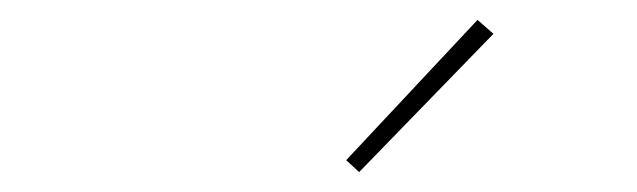

<svg xmlns="http://www.w3.org/2000/svg" viewBox="-20 -777 640 193"><path d="M341 -604 328 -616 460 -757 476 -743Z"/></svg>

Font: Iosevka Curly Slab ThEx
Style: Italic
Weight: 100
Width: 7
Italic angle: -9°
Monospace: yes
Designer: Belleve Invis
Foundry: Belleve Invis
Version: Version 11.1.0; ttfautohint (v1.8.3)